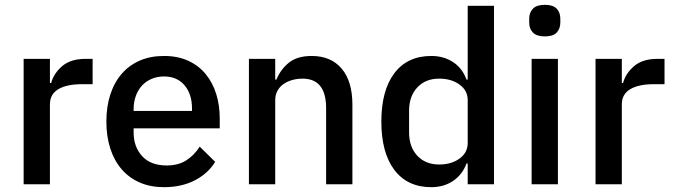

<svg xmlns="http://www.w3.org/2000/svg" viewBox="-20 -764 2794 796"><path d="M78 0V-520H187V-420H192Q203 -460 238 -490Q273 -520 335 -520H364V-415H321Q256 -415 221.5 -394Q187 -373 187 -332V0Z M660 12Q604 12 560 -7Q516 -26 485 -61.5Q454 -97 437.5 -147.5Q421 -198 421 -260Q421 -322 437.5 -372.5Q454 -423 485 -458.5Q516 -494 560 -513Q604 -532 660 -532Q717 -532 760.5 -512Q804 -492 833 -456.5Q862 -421 876.5 -374Q891 -327 891 -273V-232H534V-215Q534 -155 569.5 -116.5Q605 -78 671 -78Q719 -78 752 -99Q785 -120 808 -156L872 -93Q843 -45 788 -16.5Q733 12 660 12ZM660 -447Q632 -447 608.5 -437Q585 -427 568.5 -409Q552 -391 543 -366Q534 -341 534 -311V-304H776V-314Q776 -374 745 -410.5Q714 -447 660 -447Z M1012 0V-520H1121V-434H1126Q1143 -476 1177.5 -504Q1212 -532 1272 -532Q1352 -532 1396.5 -479.5Q1441 -427 1441 -330V0H1332V-316Q1332 -438 1234 -438Q1213 -438 1192.5 -432.5Q1172 -427 1156 -416Q1140 -405 1130.5 -388Q1121 -371 1121 -348V0Z M1919 -86H1914Q1897 -40 1858.5 -14Q1820 12 1768 12Q1669 12 1615 -59.5Q1561 -131 1561 -260Q1561 -389 1615 -460.5Q1669 -532 1768 -532Q1820 -532 1858.5 -506.5Q1897 -481 1914 -434H1919V-740H2028V0H1919ZM1801 -82Q1851 -82 1885 -106.5Q1919 -131 1919 -171V-349Q1919 -389 1885 -413.5Q1851 -438 1801 -438Q1744 -438 1710 -401.5Q1676 -365 1676 -305V-215Q1676 -155 1710 -118.5Q1744 -82 1801 -82Z M2239 -613Q2205 -613 2189.5 -629Q2174 -645 2174 -670V-687Q2174 -712 2189.5 -728Q2205 -744 2239 -744Q2273 -744 2288 -728Q2303 -712 2303 -687V-670Q2303 -645 2288 -629Q2273 -613 2239 -613ZM2184 -520H2293V0H2184Z M2449 0V-520H2558V-420H2563Q2574 -460 2609 -490Q2644 -520 2706 -520H2735V-415H2692Q2627 -415 2592.5 -394Q2558 -373 2558 -332V0Z"/></svg>

Font: IBM Plex Sans Thai Medm
Style: Regular
Weight: 500
Designer: Mike Abbink, Paul van der Laan, Pieter van Rosmalen, Ben Mitchell, Mark Frömberg
Foundry: Bold Monday
Version: Version 1.2